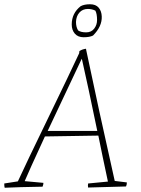

<svg xmlns="http://www.w3.org/2000/svg" viewBox="-27 -875 661 902"><path d="M366 -700Q339 -700 324.5 -717Q310 -734 310 -760Q310 -813 352 -846Q369 -855 396 -855Q423 -855 436.5 -839Q450 -823 451 -798Q453 -751 410 -708Q394 -700 366 -700ZM378 -723Q402 -723 415.5 -740.5Q429 -758 429 -781Q429 -810 421 -825Q405 -833 386 -833Q361 -833 346 -816Q331 -799 330 -772Q330 -748 340 -732Q353 -723 378 -723ZM-5 7Q-7 1 -7 -13L57 -23Q95 -106 197 -316Q299 -526 345 -625L346 -635Q360 -644 377 -646L378 -640Q434 -372 512 -25L569 -18Q569 -7 565 1Q538 2 477 3.5Q416 5 387 6Q385 -3 387 -13L480 -22Q453 -148 435 -238L184 -234Q106 -65 89 -24L177 -16Q177 -8 173 2Q56 4 -5 7ZM357 -599Q200 -267 197 -260H430Q385 -478 359 -592Z"/></svg>

Font: Albura ExtraLight
Style: Italic
Weight: 156
Italic angle: -7°
Designer: Mercedes Jáuregui
Foundry: Omnibus-Type Team
Version: Version 1.000